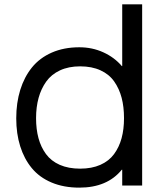

<svg xmlns="http://www.w3.org/2000/svg" viewBox="-20 -859 768 889"><path d="M554.2 -312Q554.2 -364.3 543.2 -406.2Q532.2 -448.2 508.8 -481.7Q485.4 -515.1 445.3 -533.4Q405.3 -551.8 351.1 -551.8Q297.9 -551.8 257.8 -533.2Q217.8 -514.6 194.1 -481.4Q170.4 -448.2 158.7 -405.8Q147 -363.3 147 -312Q147 -260.7 158.2 -219.2Q169.4 -177.7 193.1 -145.5Q216.8 -113.3 256.8 -95.7Q296.9 -78.1 351.1 -78.1Q404.8 -78.1 444.6 -95.7Q484.4 -113.3 508.1 -145.5Q531.7 -177.7 543 -219.2Q554.2 -260.7 554.2 -312ZM638.2 -838.9V0H545.9V-73.2H543.9Q476.6 9.8 347.2 9.8Q274.9 9.8 218.8 -13.9Q162.6 -37.6 127.2 -80.6Q91.8 -123.5 73.5 -181.9Q55.2 -240.2 55.2 -311Q55.2 -382.8 73.7 -442.6Q92.3 -502.4 127.9 -546.6Q163.6 -590.8 219.7 -615.5Q275.9 -640.1 347.2 -640.1Q407.2 -640.1 458.5 -616.7Q509.8 -593.3 543.9 -553.2H545.9V-838.9Z"/></svg>

Font: Sinkin Sans 400 Regular
Style: Regular
Weight: 400
Designer: Keith Bates
Foundry: K-Type
Version: Sinkin Sans (version 1.0)  by Keith Bates   •   © 2014   www